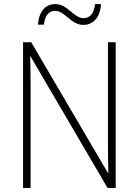

<svg xmlns="http://www.w3.org/2000/svg" viewBox="-20 -1014 680 941"><path d="M166 -893H195C201 -944 224 -961 250 -961C299 -961 327 -892 388 -892C436 -892 471 -927 475 -994H446C440 -943 417 -925 389 -925C341 -925 312 -994 251 -994C203 -994 171 -959 166 -893ZM547 -93V-807H509V-314C509 -271 510 -213 511 -166H509L133 -807H93V-93H130V-590C130 -646 129 -690 128 -737H130L507 -93Z"/></svg>

Font: Noto Sans Kannada UI SemiCondensed ExtraLight
Style: Regular
Weight: 200
Width: 4
Designer: Jelle Bosma - Monotype Design Team
Foundry: Monotype Imaging Inc.
Version: Version 2.005